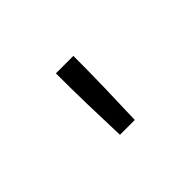

<svg xmlns="http://www.w3.org/2000/svg" viewBox="-57 -964 714 714"><g transform="rotate(-45 300.0 -607.0)"><path d="M261 -442Q258 -524 256 -606.5Q254 -689 254 -772H346Q346 -689 344 -606.5Q342 -524 339 -442Z"/></g></svg>

Font: Iosevka Meiseki Sans
Style: Regular
Weight: 400
Monospace: yes
Designer: Belleve Invis
Foundry: Belleve Invis
Version: Version 11.2.6; ttfautohint (v1.8.4)